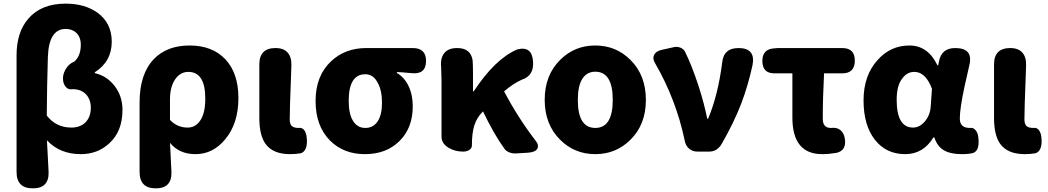

<svg xmlns="http://www.w3.org/2000/svg" viewBox="-20 -833 5760 1055"><path d="M160 202Q71 202 71 112V-163V-529Q71 -656 136 -731Q207 -813 341 -813Q446 -813 516 -763Q594 -706 594 -604Q594 -495 501 -436V-431Q565 -417 608 -363Q653 -306 653 -229Q653 -111 580 -45Q516 14 424 14Q309 14 238 -62Q242 17 247 110Q251 202 160 202ZM372 -132Q418 -132 447 -158Q479 -188 479 -241Q479 -285 454 -313Q427 -343 380 -343Q379 -343 378 -343Q357 -339 344 -353Q331 -365 327 -388Q322 -420 340 -451.5Q358 -483 389 -495Q424 -527 424 -587Q424 -629 399 -653Q376 -674 341 -674Q248 -674 243 -519Q241 -465 239 -359Q237 -253 237 -198Q288 -132 372 -132Z M836 202Q747 202 747 112V-34V-270Q747 -426 825 -508Q897 -583 1022 -583Q1147 -583 1218.5 -507Q1290 -431 1290 -294Q1290 -154 1217 -67Q1150 14 1054 14Q965 14 914 -48Q914 -43 915 -32Q920 63 922 110Q926 202 836 202ZM1011 -132Q1053 -132 1079 -169Q1108 -209 1108 -291Q1108 -438 1015 -438Q970 -438 942 -396.5Q914 -355 914 -287V-174Q954 -132 1011 -132Z M1574 14Q1481 14 1440 -41Q1405 -88 1405 -185V-377V-479Q1405 -569 1494 -569Q1539 -569 1561 -543.5Q1583 -518 1581 -472Q1580 -451 1579 -410Q1572 -235 1572 -178Q1572 -151 1583.5 -140.5Q1595 -130 1621 -130Q1622 -130 1623 -130Q1638 -133 1651 -119Q1661 -105 1664 -87Q1669 -54 1664 -30Q1657 1 1633 9Q1606 14 1574 14Z M1985 14Q1868 14 1793 -61Q1714 -141 1714 -278Q1714 -417 1800 -497Q1877 -569 1993 -569H2157H2248Q2321 -569 2321 -498Q2321 -423 2242 -431Q2224 -433 2184 -436Q2169 -436 2161 -437V-432Q2202 -408 2225 -360Q2248 -312 2248 -249Q2248 -129 2174 -57Q2102 14 1985 14ZM1987 -130Q2031 -130 2055 -166Q2079 -202 2079 -268Q2079 -337 2055 -379Q2031 -425 1987 -425Q1896 -425 1896 -278Q1896 -207 1920 -168.5Q1944 -130 1987 -130Z M2778 4Q2761 -3 2753 -14Q2694 -95 2634 -221L2632 -219Q2600 -187 2586 -143Q2573 -101 2573 -35V-33Q2573 -18 2557 -8Q2543 0 2525 0Q2479 0 2445 -21Q2406 -44 2406 -83V-196V-392Q2406 -411 2404 -461Q2404 -464 2404 -465Q2399 -514 2421.5 -541.5Q2444 -569 2492 -569Q2567 -569 2577 -501Q2579 -478 2579 -427V-331H2583Q2699 -508 2821 -561Q2903 -583 2909 -495Q2915 -417 2847 -395Q2800 -374 2750 -331Q2823 -191 2920 -64Q2943 -37 2933 -17Q2923 3 2882 6L2814 10Q2795 11 2778 4Z M3251 14Q3137 14 3058 -65Q2973 -149 2973 -284.5Q2973 -420 3058 -504Q3137 -583 3251 -583Q3365 -583 3444 -504Q3529 -420 3529 -284Q3529 -148 3444 -65Q3365 14 3251 14ZM3251 -130Q3347 -130 3347 -284Q3347 -439 3251 -439Q3203 -439 3178 -397Q3155 -358 3155 -284Q3155 -130 3251 -130Z M3812 0Q3785 0 3766 -16.5Q3747 -33 3742 -62Q3695 -286 3580 -485Q3564 -510 3574.5 -531.5Q3585 -553 3620 -560L3634 -563L3683 -574Q3702 -578 3719 -571Q3736 -564 3744 -549Q3781 -474 3817 -365Q3850 -263 3866 -181H3871Q3925 -309 3948 -487Q3955 -569 4038 -569Q4133 -569 4115 -475Q4090 -361 4053 -264Q4012 -158 3947 -45Q3922 0 3877 0Z M4498 14Q4334 14 4334 -187V-430H4235Q4169 -430 4169 -498Q4169 -562 4231 -567L4254 -569H4465H4608Q4677 -569 4677 -500Q4677 -430 4608 -430H4508Q4501 -297 4501 -180Q4501 -130 4545 -130Q4546 -130 4547 -130Q4578 -134 4597.5 -118.5Q4617 -103 4622 -72Q4633 -6 4576 7Q4534 14 4498 14Z M4954 14Q4849 14 4787 -65.5Q4725 -145 4725 -281.5Q4725 -418 4802 -503Q4873 -583 4977 -583Q5079 -583 5131 -474H5135L5139 -493Q5152 -569 5229 -569Q5330 -569 5306 -473Q5290 -405 5280 -358Q5254 -237 5254 -181Q5254 -130 5309 -130Q5310 -130 5311 -130Q5328 -133 5341 -117Q5352 -104 5355 -83Q5366 -5 5326 8Q5301 14 5265 14Q5203 14 5167 -7Q5130 -28 5114 -78H5109Q5053 14 4954 14ZM4997 -132Q5033 -132 5062 -166Q5091 -200 5094 -248L5101 -345Q5066 -438 5004 -438Q4964 -438 4938 -402Q4907 -363 4907 -285Q4907 -132 4997 -132Z M5611 14Q5518 14 5477 -41Q5442 -88 5442 -185V-377V-479Q5442 -569 5531 -569Q5576 -569 5598 -543.5Q5620 -518 5618 -472Q5617 -451 5616 -410Q5609 -235 5609 -178Q5609 -151 5620.5 -140.5Q5632 -130 5658 -130Q5659 -130 5660 -130Q5675 -133 5688 -119Q5698 -105 5701 -87Q5706 -54 5701 -30Q5694 1 5670 9Q5643 14 5611 14Z"/></svg>

Font: GenSenRounded TW H
Style: Regular
Weight: 900
Version: Version 1.501;PS 1;hotconv 16.6.51;makeotf.lib2.5.65220